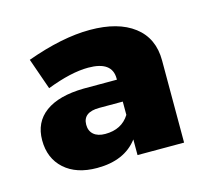

<svg xmlns="http://www.w3.org/2000/svg" viewBox="-61 -857 516 474"><g transform="rotate(-15 197.0 -620.0)"><path d="M357 -668V-458H238V-498Q204 -453 134 -453Q81 -453 50.5 -480.5Q20 -508 20 -554Q20 -600 54 -625Q88 -650 152 -651H237V-654Q237 -698 176 -698Q132 -698 70 -674L42 -754Q133 -787 204 -787Q276 -787 316.5 -756Q357 -725 357 -668ZM237 -561V-595H177Q135 -595 135 -563Q135 -547 145.5 -538Q156 -529 175 -529Q217 -529 237 -561Z"/></g></svg>

Font: Montserrat V1
Style: Bold
Weight: 700
Designer: Julieta Ulanovsky
Foundry: Julieta Ulanovsky
Version: Version 6.001